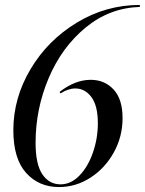

<svg xmlns="http://www.w3.org/2000/svg" viewBox="-20 -745 586 777"><path d="M124 -167Q124 -80 151.5 -39.5Q179 1 225 1Q267 1 301.5 -34.5Q336 -70 356 -127.5Q376 -185 376 -246Q376 -317 350 -352Q324 -387 285 -387Q256 -387 225 -367L221 -373Q284 -422 347 -422Q403 -422 439.5 -383Q476 -344 476 -267Q476 -192 440.5 -128Q405 -64 346 -26Q287 12 219 12Q137 12 85.5 -45.5Q34 -103 34 -218Q34 -348 103.5 -465Q173 -582 291 -653.5Q409 -725 546 -725V-717Q423 -713 326.5 -633.5Q230 -554 177 -429Q124 -304 124 -167Z"/></svg>

Font: Nyght Serif Italic
Style: Regular
Weight: 400
Italic angle: -16°
Designer: Maksym Kobuzan
Version: Version 0.410